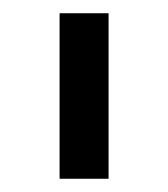

<svg xmlns="http://www.w3.org/2000/svg" viewBox="-20 -760 254 290"><path d="M70 -490V-740H144V-490Z"/></svg>

Font: Oxanium ExtraLight
Style: Regular
Weight: 400
Version: Version 2.000